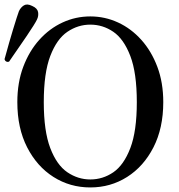

<svg xmlns="http://www.w3.org/2000/svg" viewBox="-30 -810 786 842"><path d="M366 12Q277 12 204.5 -34Q132 -80 89 -164Q46 -248 46 -362Q46 -448 72 -517Q98 -586 142.5 -635.5Q187 -685 244.5 -711.5Q302 -738 366 -738Q430 -738 487.5 -711.5Q545 -685 589.5 -635.5Q634 -586 660 -517Q686 -448 686 -362Q686 -248 643 -164Q600 -80 527.5 -34Q455 12 366 12ZM366 -23Q421 -23 467 -54.5Q513 -86 541.5 -160.5Q570 -235 570 -362Q570 -490 541.5 -564.5Q513 -639 467 -670.5Q421 -702 366 -702Q312 -702 265.5 -670.5Q219 -639 190.5 -564.5Q162 -490 162 -362Q162 -235 190.5 -160.5Q219 -86 265.5 -54.5Q312 -23 366 -23ZM10 -540Q3 -537 -3 -540.5Q-9 -544 -10 -551Q-9 -554 -3.5 -574Q2 -594 10 -622.5Q18 -651 27 -680Q36 -709 43 -731.5Q50 -754 53 -761Q61 -778 75 -786.5Q89 -795 111 -784Q134 -774 137 -757Q140 -740 132 -724Q129 -717 116.5 -697Q104 -677 87 -652Q70 -627 53 -602.5Q36 -578 24 -560.5Q12 -543 10 -540Z"/></svg>

Font: Zen Old Mincho Medium
Style: Regular
Weight: 500
Designer: Yoshimichi Ohira
Foundry: Positype
Version: Version 1.500